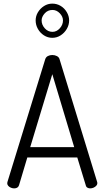

<svg xmlns="http://www.w3.org/2000/svg" viewBox="-20 -1041 578 1061"><path d="M58 0Q50 0 41 -3.5Q32 -7 26 -13.5Q20 -20 20 -28Q20 -32 21 -35L230 -714Q234 -726 245 -731.5Q256 -737 269 -737Q283 -737 294.5 -731Q306 -725 309 -714L517 -35Q518 -32 518 -29Q518 -21 512 -14.5Q506 -8 497 -4Q488 0 478 0Q470 0 463 -4Q456 -8 454 -17L407 -171H131L85 -17Q82 -8 75 -4Q68 0 58 0ZM147 -228H390L269 -631ZM269 -832Q244 -832 223 -845.5Q202 -859 189.5 -881Q177 -903 177 -928Q177 -952 189.5 -973Q202 -994 223 -1007.5Q244 -1021 269 -1021Q294 -1021 315 -1008.5Q336 -996 349 -974Q362 -952 362 -928Q362 -903 349 -881Q336 -859 315 -845.5Q294 -832 269 -832ZM270 -865Q293 -865 310.5 -884.5Q328 -904 328 -928Q328 -949 310.5 -967.5Q293 -986 270 -986Q244 -986 227 -967Q210 -948 210 -928Q210 -904 227.5 -884.5Q245 -865 270 -865Z"/></svg>

Font: Dosis
Style: Regular
Weight: 400
Designer: EdgarTolentino, PabloImpallari, IginoMarini
Foundry: EdgarTolentino, PabloImpallari, IginoMarini
Version: Version 3.001; ttfautohint (v1.8.2)